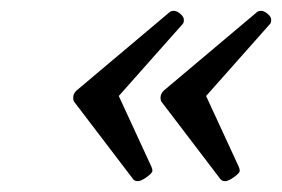

<svg xmlns="http://www.w3.org/2000/svg" viewBox="-20 -490 520 354"><path d="M259 -183Q261 -179 261 -175Q261 -171 250.5 -163.5Q240 -156 234.5 -156Q229 -156 226 -159L117 -302Q115 -304 115 -310.5Q115 -317 121 -323L292 -467Q295 -470 300.5 -470Q306 -470 312.5 -464.5Q319 -459 319 -453.5Q319 -448 317 -446L199 -313ZM420 -183Q422 -179 422 -175Q422 -171 411.5 -163.5Q401 -156 395.5 -156Q390 -156 387 -159L278 -302Q276 -304 276 -310.5Q276 -317 282 -323L453 -467Q456 -470 461.5 -470Q467 -470 473.5 -464.5Q480 -459 480 -453.5Q480 -448 478 -446L360 -313Z"/></svg>

Font: Trochut
Style: Italic
Weight: 400
Italic angle: -12°
Designer: Andreu Balius
Foundry: Andreu Balius
Version: Version 1.001